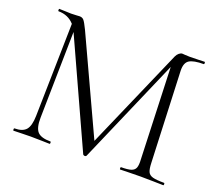

<svg xmlns="http://www.w3.org/2000/svg" viewBox="-107 -774 1045 922"><g transform="rotate(20 415.0 -312.5)"><path d="M807 0Q776 0 758 -1L691 -2L629 -1Q614 0 587 0Q585 0 585 -6Q585 -12 587 -12Q622 -12 638.5 -17.5Q655 -23 660.5 -37Q666 -51 664 -81L647 -546L413 -7Q411 -3 405 -3Q400 -3 396 -7L152 -542L151 -544L143 -104Q142 -52 160 -32Q178 -12 227 -12Q229 -12 229 -6Q229 0 227 0Q199 0 184 -1L130 -2L81 -1Q68 0 42 0Q40 0 40 -6Q40 -12 42 -12Q84 -12 101.5 -32.5Q119 -53 120 -104L130 -578Q99 -613 49 -613Q47 -613 47 -619Q47 -625 49 -625L83 -624Q93 -623 109 -623Q125 -623 136 -624Q147 -625 153 -625Q167 -625 175 -615.5Q183 -606 199 -573L424 -87L648 -600Q653 -611 661.5 -618Q670 -625 678 -625Q682 -625 691 -624Q700 -623 716 -623L761 -624Q771 -625 792 -625Q794 -625 794 -619Q794 -613 792 -613Q740 -613 718.5 -599.5Q697 -586 698 -546L717 -81Q718 -50 724.5 -36Q731 -22 749.5 -17Q768 -12 807 -12Q810 -12 810 -6Q810 0 807 0Z"/></g></svg>

Font: Cormorant Infant Light
Style: Regular
Weight: 300
Designer: Christian Thalmann (Catharsis Fonts)
Version: Version 3.000